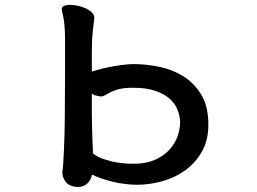

<svg xmlns="http://www.w3.org/2000/svg" viewBox="-20 -693 1040 777"><path d="M535.2 54.7Q509.8 54.7 483.9 51.3Q458 47.9 434.1 42Q410.2 36.1 389.2 28.8Q368.2 21.5 352.5 13.7Q347.7 36.1 333 49.8Q318.4 63.5 297.9 63.5Q261.7 63.5 246.1 43Q230.5 22.5 232.4 0Q234.4 -6.8 235.8 -31.2Q237.3 -55.7 238.8 -86.9Q240.2 -118.2 241.2 -152.8Q242.2 -187.5 242.2 -215.8Q243.2 -316.4 243.2 -399.9Q243.2 -483.4 243.2 -529.3Q243.2 -555.7 242.2 -572.3Q241.2 -588.9 239.7 -601.6Q238.3 -614.3 235.8 -625.5Q233.4 -636.7 230.5 -650.4Q227.5 -662.1 236.3 -667.5Q245.1 -672.9 260.3 -673.3Q275.4 -673.8 293.9 -669.9Q312.5 -666 328.1 -658.7Q343.8 -651.4 353.5 -640.6Q363.3 -629.9 361.3 -616.2Q357.4 -586.9 355.5 -567.9Q353.5 -548.8 352.5 -528.3Q351.6 -507.8 351.6 -479.5Q351.6 -451.2 351.6 -403.3Q398.4 -418 445.3 -425.8Q492.2 -433.6 522.5 -433.6Q570.3 -433.6 623.5 -422.9Q676.8 -412.1 721.2 -384.8Q765.6 -357.4 794.4 -310.1Q823.2 -262.7 823.2 -188.5Q823.2 -125 796.9 -79.1Q770.5 -33.2 729 -3.4Q687.5 26.4 636.2 40.5Q585 54.7 535.2 54.7ZM518.6 -337.9Q480.5 -337.9 458.5 -331.5Q436.5 -325.2 423.3 -317.9Q410.2 -310.5 401.4 -305.7Q392.6 -300.8 380.9 -303.7Q372.1 -305.7 363.3 -307.6Q354.5 -309.6 351.6 -317.4Q351.6 -265.6 351.6 -233.9Q351.6 -202.1 352.5 -177.2Q353.5 -152.3 354 -129.4Q354.5 -106.4 356.4 -72.3Q370.1 -60.5 390.1 -52.7Q410.2 -44.9 433.1 -39.6Q456.1 -34.2 479 -32.2Q502 -30.3 521.5 -30.3Q569.3 -30.3 605 -45.4Q640.6 -60.5 663.6 -85Q686.5 -109.4 697.8 -139.6Q709 -169.9 709 -199.2Q708 -224.6 698.2 -249.5Q688.5 -274.4 666 -293.9Q643.6 -313.5 607.4 -325.7Q571.3 -337.9 518.6 -337.9Z"/></svg>

Font: JasonHandwriting1
Style: Regular
Weight: 400
Version: Version 1.48.20